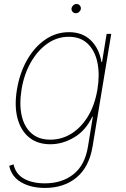

<svg xmlns="http://www.w3.org/2000/svg" viewBox="-20 -713 624 949"><path d="M201.7 215.9Q133.5 215.9 85.4 188.4Q37.3 160.9 25.6 106.5L46.9 99.4Q57.5 147.4 98.7 170.3Q139.9 193.2 201.7 193.2Q286.9 193.2 343.4 148.1Q399.9 103 414.8 11.4L438.9 -136.4H436.1Q404.1 -68.2 346.8 -34.1Q289.4 0 228.7 0Q164.8 0 123.2 -34.4Q81.7 -68.9 66.1 -130Q50.4 -191.1 63.9 -271.3Q77.4 -352.3 113.6 -416.2Q149.9 -480.1 203.1 -517Q256.4 -554 321 -554Q387.1 -554 428.4 -514.2Q469.8 -474.4 481.5 -406.2H484.4L507.1 -545.5H529.8L437.5 11.4Q420.5 112.6 358.5 164.2Q296.5 215.9 201.7 215.9ZM228.7 -22.7Q285.5 -22.7 333.6 -52.9Q381.7 -83.1 415.3 -138.8Q448.9 -194.6 461.6 -271.3Q473.7 -345.2 461.5 -403.9Q449.2 -462.7 413.5 -497Q377.8 -531.2 319.6 -531.2Q262.1 -531.2 213.6 -497Q165.1 -462.7 131.9 -403.9Q98.7 -345.2 86.6 -271.3Q74.6 -197.4 87.2 -141.5Q99.8 -85.6 135.5 -54.2Q171.2 -22.7 228.7 -22.7ZM355.1 -647.7Q344.5 -647.7 338.2 -655.2Q332 -662.6 333.8 -673.3Q335.2 -680.8 342.3 -687Q349.4 -693.2 358 -693.2Q368.6 -693.2 374.8 -685.7Q381 -678.3 379.3 -667.6Q377.8 -659.8 370.7 -653.8Q363.6 -647.7 355.1 -647.7Z"/></svg>

Font: Inter UI Thin
Style: Italic
Weight: 100
Italic angle: -9.39999°
Designer: Rasmus Andersson
Foundry: rsms
Version: 3.2;8d6f07862